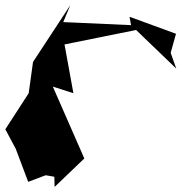

<svg xmlns="http://www.w3.org/2000/svg" viewBox="-20 -785 714 756"><path d="M652 -577 673 -652 490 -719 496 -686 229 -698 257 -765 110 -541 93 -418 1 -276 42 -199 91 -69 160 -95 194 -89 195 -49 312 -161 188 -444 269 -418 234 -610 516 -667 548 -636 674 -515Z"/></svg>

Font: Asimov Silicon
Style: Regular
Weight: 400
Designer: Google
Version: Version 2.000980; 2014